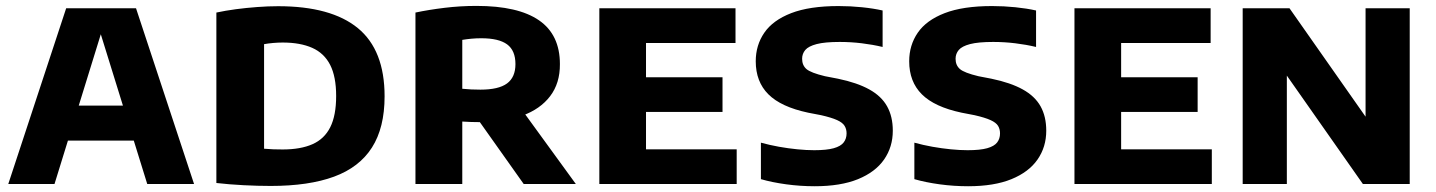

<svg xmlns="http://www.w3.org/2000/svg" viewBox="-20 -623 4860 650"><path d="M8 0 204 -595H440.5L637 0H478.5L313.5 -532H329L164.5 0ZM157 -147 191 -265.5H453L487 -147Z M896.5 6.5Q853.5 6.5 804.8 4Q756 1.5 712.5 -3.5V-580.5Q743 -587 778.5 -591.8Q814 -596.5 850.8 -599.2Q887.5 -602 921.5 -602Q1101 -602 1191.5 -527.8Q1282 -453.5 1282 -297Q1282 -190.5 1239.2 -123.5Q1196.5 -56.5 1111 -25Q1025.5 6.5 896.5 6.5ZM937 -117Q997.5 -117 1037.8 -134.8Q1078 -152.5 1098 -192.2Q1118 -232 1118 -298Q1118 -363.5 1097.8 -403.2Q1077.5 -443 1037 -461Q996.5 -479 937 -479Q921.5 -479 904.5 -477.5Q887.5 -476 874 -473.5V-119.5Q890.5 -118 906 -117.5Q921.5 -117 937 -117Z M1386.5 0V-580.5Q1431.5 -590 1484.8 -596.5Q1538 -603 1593 -603Q1734 -603 1804.8 -554.2Q1875.5 -505.5 1875.5 -406Q1876 -341.5 1842.5 -297.5Q1809 -253.5 1748.2 -231.5Q1687.5 -209.5 1605.5 -209.5Q1590 -209.5 1575 -210Q1560 -210.5 1545 -211.5V0ZM1753 0 1559.5 -273H1731L1929.5 0ZM1606.5 -319.5Q1668 -319.5 1696.5 -340.5Q1725 -361.5 1725 -406Q1725 -452 1696.8 -472.8Q1668.5 -493.5 1609.5 -493.5Q1592.5 -493.5 1576.2 -492Q1560 -490.5 1545 -488V-322.5Q1562.5 -321 1575.5 -320.2Q1588.5 -319.5 1606.5 -319.5Z M2009 0V-595H2470V-477.5H2167V-117.5H2474V0ZM2104 -244V-361.5H2426V-244Z M2738 7.5Q2689.5 7.5 2641.8 1Q2594 -5.5 2556 -16.5V-140Q2585 -132 2617 -126.2Q2649 -120.5 2679.8 -117.5Q2710.5 -114.5 2736.5 -114.5Q2778.5 -114.5 2802.5 -121.2Q2826.5 -128 2836.2 -140.8Q2846 -153.5 2846 -171.5Q2846 -186 2839.2 -197Q2832.5 -208 2813.8 -216.5Q2795 -225 2760 -233L2716 -241.5Q2624 -261 2581.2 -303.8Q2538.5 -346.5 2538.5 -415.5Q2538.5 -470 2567.5 -512.2Q2596.5 -554.5 2658.5 -578.5Q2720.5 -602.5 2819 -602.5Q2859 -602.5 2898 -598.5Q2937 -594.5 2968 -587.5V-464Q2934.5 -472 2897.5 -476.5Q2860.5 -481 2823 -481Q2772.5 -481 2744.8 -473.8Q2717 -466.5 2706.2 -453.8Q2695.5 -441 2695.5 -424Q2695.5 -402 2710.2 -389.2Q2725 -376.5 2773 -365L2817 -356.5Q2882 -343 2923 -320.2Q2964 -297.5 2983.2 -263Q3002.5 -228.5 3002.5 -180.5Q3002.5 -125.5 2973 -83Q2943.5 -40.5 2884.8 -16.5Q2826 7.5 2738 7.5Z M3257.5 7.5Q3209 7.5 3161.2 1Q3113.5 -5.5 3075.5 -16.5V-140Q3104.5 -132 3136.5 -126.2Q3168.5 -120.5 3199.2 -117.5Q3230 -114.5 3256 -114.5Q3298 -114.5 3322 -121.2Q3346 -128 3355.8 -140.8Q3365.5 -153.5 3365.5 -171.5Q3365.5 -186 3358.8 -197Q3352 -208 3333.2 -216.5Q3314.5 -225 3279.5 -233L3235.5 -241.5Q3143.5 -261 3100.8 -303.8Q3058 -346.5 3058 -415.5Q3058 -470 3087 -512.2Q3116 -554.5 3178 -578.5Q3240 -602.5 3338.5 -602.5Q3378.5 -602.5 3417.5 -598.5Q3456.5 -594.5 3487.5 -587.5V-464Q3454 -472 3417 -476.5Q3380 -481 3342.5 -481Q3292 -481 3264.2 -473.8Q3236.5 -466.5 3225.8 -453.8Q3215 -441 3215 -424Q3215 -402 3229.8 -389.2Q3244.5 -376.5 3292.5 -365L3336.5 -356.5Q3401.5 -343 3442.5 -320.2Q3483.5 -297.5 3502.8 -263Q3522 -228.5 3522 -180.5Q3522 -125.5 3492.5 -83Q3463 -40.5 3404.2 -16.5Q3345.5 7.5 3257.5 7.5Z M3617.5 0V-595H4078.5V-477.5H3775.5V-117.5H4082.5V0ZM3712.5 -244V-361.5H4034.5V-244Z M4187 0V-595H4345.5L4626.5 -194.5H4603V-595H4752.5V0H4594L4313 -400.5H4336.5V0Z"/></svg>

Font: Encode Sans SC Condensed Thin
Style: Bold
Weight: 700
Version: Version 3.002